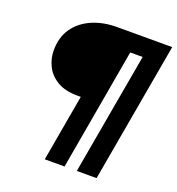

<svg xmlns="http://www.w3.org/2000/svg" viewBox="-142 -815 951 1031"><g transform="rotate(20 333.0 -300.0)"><path d="M229 100 296 -281H278Q206 -281 161 -308Q116 -335 95 -377.5Q74 -420 74 -466Q74 -541 109.5 -592.5Q145 -644 208 -672Q271 -700 352 -700H666L525 100H412L535 -596H464L342 100Z"/></g></svg>

Font: DM Sans
Style: Bold Italic
Weight: 700
Italic angle: -10°
Designer: Colophon Foundry, Jonny Pinhorn
Foundry: Colophon Foundry
Version: Version 4.004;gftools[0.9.30]